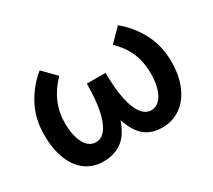

<svg xmlns="http://www.w3.org/2000/svg" viewBox="-104 -694 994 896"><g transform="rotate(-30 393.0 -246.0)"><path d="M542 -83.5Q566.9 -83.5 585.7 -102.1Q604.5 -120.6 614.7 -154.8Q625 -189 625 -234.4Q625 -294.4 604.7 -343.8Q584.5 -393.1 538.1 -438L604 -505.4Q664.1 -456.5 700 -387.5Q735.8 -318.4 735.8 -234.4Q735.8 -159.2 711.7 -103.3Q687.5 -47.4 644.8 -17.6Q602.1 12.2 546.9 12.2Q491.2 12.2 454.3 -16.4Q417.5 -44.9 393.1 -115.2Q369.1 -45.4 328.1 -16.6Q287.1 12.2 229.5 12.2Q174.8 12.2 134.3 -17.3Q93.8 -46.9 72 -102.5Q50.3 -158.2 50.3 -234.4Q50.3 -318.4 86.2 -387.5Q122.1 -456.5 182.6 -505.4L249 -438Q161.6 -347.7 161.6 -234.4Q161.6 -165 183.6 -124.3Q205.6 -83.5 244.1 -83.5Q273.4 -83.5 295.7 -111.8Q317.9 -140.1 330.1 -198Q342.3 -255.9 342.3 -341.8H443.4Q443.4 -255.9 455.8 -198Q468.3 -140.1 490.5 -111.8Q512.7 -83.5 542 -83.5Z"/></g></svg>

Font: Lesson One Medium
Style: Regular
Weight: 500
Designer: But Ko, Victor Gaultney, Annie Olsen, Julie Remington, Don Collingsworth, Eric Hays, Becca Hirsbrunner
Version: Version 1.100